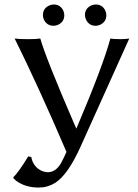

<svg xmlns="http://www.w3.org/2000/svg" viewBox="-20 -821 620 863"><path d="M361.8 -752.9Q361.8 -783.2 390.1 -796.4Q400.4 -800.8 410.2 -800.8Q440.4 -800.8 453.6 -772.9Q458 -762.7 458 -752.9Q458 -722.7 429.7 -709.5Q419.4 -705.1 410.2 -705.1Q379.9 -705.1 366.7 -732.9Q361.8 -743.2 361.8 -752.9ZM172.9 -752.9Q172.9 -783.2 201.2 -796.4Q211.4 -800.8 221.2 -800.8Q251.5 -800.8 264.6 -772.9Q269 -762.7 269 -752.9Q269 -722.7 240.7 -709.5Q230.5 -705.1 221.2 -705.1Q190.9 -705.1 177.2 -732.9Q172.9 -743.2 172.9 -752.9ZM120.6 -115.2Q128.4 -73.7 163.1 -55.2Q178.7 -47.4 194.8 -46.9Q231.9 -46.9 256.3 -91.3Q264.6 -106.9 278.8 -138.2Q152.8 -432.1 45.9 -647.9Q64 -645 106 -645Q144 -645 161.1 -647.9Q186.5 -558.6 311 -270.5Q317.4 -255.9 323.2 -242.7Q443.4 -525.9 476.1 -647.9Q488.8 -645 525.9 -645Q549.3 -645.5 561 -647.9L341.8 -161.1Q285.2 -35.6 228 1Q193.8 22 153.8 22Q94.2 22 52.7 -8.3Q44.9 -14.6 40 -20V-24.4Q64 -47.4 106.9 -118.2Z"/></svg>

Font: Linux Biolinum O
Style: Regular
Weight: 400
Designer: Philipp H. Poll
Foundry: Philipp H. Poll
Version: Version 1.0.4